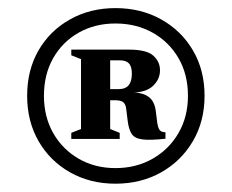

<svg xmlns="http://www.w3.org/2000/svg" viewBox="-20 -720 572 474"><path d="M265 -700Q328 -700 377.8 -672.2Q427.5 -644.5 456.2 -595.8Q485 -547 485 -483.5Q485 -420.5 456.2 -371.5Q427.5 -322.5 377.8 -294.5Q328 -266.5 265 -266.5Q202.5 -266.5 153 -294.5Q103.5 -322.5 75.2 -371.5Q47 -420.5 47 -483.5Q47 -547 75.2 -595.8Q103.5 -644.5 153 -672.2Q202.5 -700 265 -700ZM265 -662Q214.5 -662 174.5 -639.5Q134.5 -617 111.5 -576.8Q88.5 -536.5 88.5 -483.5Q88.5 -431.5 111.5 -391.2Q134.5 -351 174.5 -328Q214.5 -305 265 -305Q316 -305 356.5 -328Q397 -351 420.5 -391.2Q444 -431.5 444 -483.5Q444 -536.5 420.5 -576.8Q397 -617 356.5 -639.5Q316 -662 265 -662ZM227 -500H273Q290 -500 297.8 -509.8Q305.5 -519.5 305.5 -538Q305.5 -556 298.2 -563.5Q291 -571 277 -571H233L227 -597.5H298.5Q341.5 -597.5 358.2 -582.8Q375 -568 375 -546.5Q375 -524.5 358 -508.2Q341 -492 307.5 -491.5V-492Q334 -491 347.8 -480.2Q361.5 -469.5 364.5 -446.5L368.5 -415Q371 -401.5 375.5 -397.5Q380 -393.5 388.5 -393.5V-377.5Q351.5 -373.5 332 -375.8Q312.5 -378 305 -389.5Q297.5 -401 295 -423.5L291.5 -451.5Q290.5 -461.5 285 -467Q279.5 -472.5 264 -472.5H227.5ZM180 -574 156 -583.5V-597.5H252V-401.5L275.5 -392V-377H156V-392L180 -401.5Z"/></svg>

Font: Newsreader 36pt ExtraBold
Style: Regular
Weight: 800
Designer: Hugues Gentile
Foundry: Production Type
Version: Version 1.003